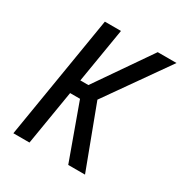

<svg xmlns="http://www.w3.org/2000/svg" viewBox="-171 -863 942 991"><g transform="rotate(30 300.0 -367.5)"><path d="M48 0 169 -735H265L211 -409H259L484 -735H596L337 -367L475 0H375L257 -326H198L144 0Z"/></g></svg>

Font: Iosevka Md Ex Obl
Style: Regular
Weight: 500
Width: 7
Italic angle: -9°
Monospace: yes
Designer: Belleve Invis
Foundry: Belleve Invis
Version: Version 32.5.0; ttfautohint (v1.8.4)